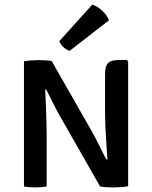

<svg xmlns="http://www.w3.org/2000/svg" viewBox="-20 -811 661 835"><path d="M84.2 -544.3Q96.9 -546.9 114.8 -548.2Q132.6 -549.6 144.4 -549.6Q157.3 -549.6 175.1 -548.8Q192.8 -548.1 204.8 -545.5L184.3 -423.2L176.6 -421.5Q178.3 -391 179.7 -353.3Q181 -315.6 182 -282.1Q182.9 -248.5 182.9 -229.9V0Q169.5 2.2 157 3.1Q144.4 4.1 133.8 4.1Q123.6 4.1 110.3 3.1Q96.9 2.2 84.2 0ZM238.6 -309.8Q232.2 -321 224.4 -335.8Q216.6 -350.6 208.7 -366.4Q200.9 -382.1 193.6 -397Q186.2 -411.8 180.3 -423.2L142.9 -465.6L204.8 -545.5L381.9 -235.2Q388.3 -224 396.2 -208.5Q404.1 -193.1 412.5 -176.2Q420.9 -159.4 428.7 -143.8Q436.6 -128.1 442.5 -116.7L480.6 -76.3L415.3 0ZM537.3 -544.2V-1.1Q523.9 1.5 506.4 2.8Q488.9 4.1 476.9 4.1Q468.5 4.1 457.1 3.7Q445.8 3.4 434.6 2.6Q423.4 1.7 415.3 0L439.5 -116.7L447.2 -118Q445.2 -144.9 442.7 -182.3Q440.3 -219.7 438.6 -255.4Q436.9 -291.1 436.9 -312.7V-488.9Q436.9 -523.9 450.1 -536.9Q463.2 -550 495.2 -550H531.9ZM381.3 -790.9Q404 -783.7 424.8 -764.2Q445.7 -744.8 454 -722.8L282.9 -589.9Q268.9 -594 256.1 -605.7Q243.4 -617.3 237.7 -631.8Z"/></svg>

Font: Signika SC
Style: Regular
Weight: 300
Designer: Anna Giedryś
Foundry: Anna Giedryś
Version: Version 2.000